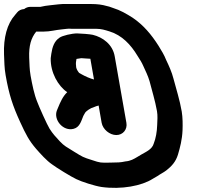

<svg xmlns="http://www.w3.org/2000/svg" viewBox="-47 -763 1010 954"><path d="M133 -606C107 -574 96 -535 98 -477C100 -442 99 -422 105 -387C113 -343 123 -293 138 -257C145 -237 188 -141 199 -124C216 -97 229 -84 250 -61C274 -36 282 -34 320 -10C364 17 364 18 412 33C451 46 452 46 500 45C541 44 549 45 576 39C602 37 618 27 635 17L655 5C679 -9 709 -21 717 -50C727 -75 733 -108 734 -142C735 -163 737 -189 733 -211C723 -266 709 -309 696 -360C688 -387 676 -411 666 -433C657 -454 648 -467 636 -486C603 -541 559 -588 497 -607C474 -614 457 -620 429 -620H308C290 -622 276 -618 260 -617C227 -614 203 -606 169 -606ZM484 -733C485 -733 489 -732 496 -730L513 -724C552 -712 580 -695 612 -675C665 -639 705 -592 741 -535C756 -510 768 -492 779 -464C792 -437 807 -404 815 -372C829 -319 846 -267 856 -209C861 -179 861 -144 860 -116C858 -69 848 -31 837 6C826 41 806 63 779 84C766 94 749 102 735 112L711 126C658 160 557 180 457 166C424 161 358 140 332 127C308 116 233 70 212 54C184 35 154 1 132 -24C97 -65 82 -94 53 -157C16 -238 -2 -292 -19 -389C-26 -429 -25 -454 -27 -493C-30 -576 -12 -644 28 -689L38 -701C46 -711 58 -717 73 -718C82 -725 92 -729 105 -729H154C165 -732 190 -736 203 -737C228 -739 259 -745 288 -743H407C436 -743 460 -740 484 -733ZM357 -474C353 -473 347 -472 338 -471C337 -471 335 -471 333 -470C331 -460 329 -449 331 -435C331 -420 340 -409 346 -401L360 -393C376 -384 400 -373 420 -368L402 -471C392 -471 363 -474 357 -474ZM458 -153 443 -239C442 -239 442 -239 441 -238C427 -235 418 -229 407 -226C406 -225 406 -225 405 -225L393 -218C390 -216 379 -208 376 -203L367 -187C356 -160 349 -131 319 -123C267 -109 217 -168 236 -215L241 -227C253 -256 265 -284 287 -305C242 -335 203 -403 205 -474L208 -496C213 -530 223 -559 249 -576C263 -586 310 -597 336 -597C352 -597 402 -593 414 -590C464 -578 513 -542 523 -483L581 -153C587 -120 564 -92 531 -92C498 -92 464 -120 458 -153Z"/></svg>

Font: Blanket
Style: ReversedObl
Weight: 700
Foundry: Cannot Into Space Fonts
Version: Version 0.9